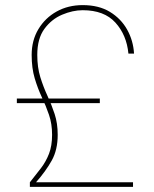

<svg xmlns="http://www.w3.org/2000/svg" viewBox="-20 -732 605 752"><path d="M97 0V-18Q121 -48 140.5 -73.5Q160 -99 172 -130Q184 -161 184 -204Q184 -247 172 -282Q160 -317 144 -351Q128 -385 116 -425Q104 -465 104 -517Q104 -574 130.5 -618Q157 -662 202 -687Q247 -712 304 -712Q367 -712 410.5 -685.5Q454 -659 478 -616Q502 -573 505 -522H483Q476 -595 432 -643.5Q388 -692 304 -692Q265 -692 223.5 -674.5Q182 -657 154 -619Q126 -581 126 -517Q126 -468 138 -429.5Q150 -391 166 -356.5Q182 -322 194 -285.5Q206 -249 206 -204Q206 -145 182.5 -103Q159 -61 121 -18H501V0ZM46 -328V-346H371V-328Z"/></svg>

Font: DM Sans 20pt Thin
Style: Regular
Weight: 250
Version: Version 4.004;gftools[0.9.30]